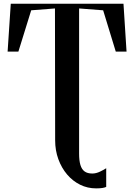

<svg xmlns="http://www.w3.org/2000/svg" viewBox="-20 -763 722 1034"><path d="M497.5 251.5Q451.5 251.5 411.5 231.8Q371.5 212 341.5 176.8Q311.5 141.5 294.2 94.2Q277 47 277 -7.5L276 -717.5L148 -707.5L79 -485H21L38 -743H645L661.5 -485H603.5L535.5 -707.5L406 -717.5V64Q406 101.5 413 125.2Q420 149 435.5 160.2Q451 171.5 477 171.5Q497.5 171.5 518.8 161.2Q540 151 552 143V243.5Q545 247 532.2 249.2Q519.5 251.5 497.5 251.5Z"/></svg>

Font: Merriweather 144pt SemiBold
Style: Regular
Weight: 600
Version: Version 2.100